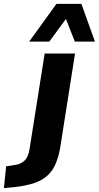

<svg xmlns="http://www.w3.org/2000/svg" viewBox="-129 -780 511 993"><path d="M-109 193 -97 80 -52 73Q-23 70 -2.5 51Q18 32 24 -10L102 -503H259L182 -14Q174 31 159 66.5Q144 102 117.5 127Q91 152 48.5 166.5Q6 181 -57 188ZM22 -565 163 -760H292L362 -565H258L212 -682L126 -565Z"/></svg>

Font: Nunito Sans 7pt SemiCondensed ExtraBold
Style: Italic
Weight: 800
Width: 4
Italic angle: -9°
Designer: Vernon Adams
Foundry: Vernon Adams
Version: Version 3.101;gftools[0.9.27]